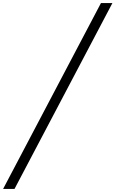

<svg xmlns="http://www.w3.org/2000/svg" viewBox="-39 -940 757 1260"><path d="M-18.6 299.8 623.5 -919.9H698.7L56.2 299.8Z"/></svg>

Font: Now
Style: Regular
Weight: 400
Designer: Alfredo Marco Pradil
Foundry: Alfredo Marco Pradil
Version: Version 1.002;PS 001.002;hotconv 1.0.88;makeotf.lib2.5.64775